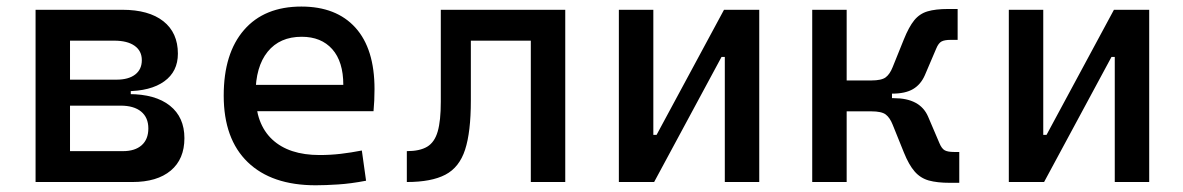

<svg xmlns="http://www.w3.org/2000/svg" viewBox="-20 -547 3556 577"><path d="M183.6 0V-92.8H349.6Q385.7 -92.8 405.8 -110.6Q425.8 -128.4 425.8 -161.1Q425.8 -193.8 404.1 -211.7Q382.3 -229.5 342.8 -229.5H173.8V-264.2H367.2Q446.8 -264.2 490.5 -229.5Q534.2 -194.8 534.2 -131.8Q534.2 -68.8 493.2 -34.4Q452.1 0 377.9 0ZM86.9 0V-517.6H190.4V0ZM150.4 -243.2V-291H373V-243.2ZM173.8 -272.9V-307.6H330.1Q366.2 -307.6 386.2 -323Q406.2 -338.4 406.2 -366.2Q406.2 -394 384.5 -409.4Q362.8 -424.8 323.2 -424.8H183.6V-517.6H347.7Q427.2 -517.6 470.9 -483.2Q514.6 -448.7 514.6 -385.7Q514.6 -332 473.6 -302.5Q432.6 -272.9 358.4 -272.9Z M928.7 9.8Q796.4 9.8 724.4 -59.8Q652.3 -129.4 652.3 -259.8Q652.3 -386.7 713.4 -457Q774.4 -527.3 885.7 -527.3Q990.7 -527.3 1048.1 -463.9Q1105.5 -400.4 1105.5 -279.3Q1105.5 -243.7 1102.5 -212.9H739.3V-292H1011.7Q1011.7 -361.8 978.5 -399.2Q945.3 -436.5 886.7 -436.5Q820.8 -436.5 784.4 -391.6Q748 -346.7 748 -264.6Q748 -174.8 798.1 -127.9Q848.1 -81.1 940.4 -81.1Q972.7 -81.1 1003.9 -84.7Q1035.2 -88.4 1067.4 -94.7L1080.1 -3.9Q1034.2 4.9 996.1 7.3Q958 9.8 928.7 9.8Z M1202.6 0V-92.8Q1241.7 -92.8 1263.9 -106.2Q1286.1 -119.6 1295.4 -151.9Q1304.7 -184.1 1304.7 -241.2V-517.6H1395V-244.6Q1395 -150.4 1377.7 -97.2Q1360.4 -43.9 1318.4 -22Q1276.4 0 1202.6 0ZM1575.2 0V-517.6H1678.7V0ZM1330.1 -424.8V-517.6H1660.6V-424.8Z M1908.2 0V-141.6H1953.1L2155.8 -517.6H2189.9V-376H2148.4L1945.8 0ZM1839.8 0V-517.6H1943.4V0ZM2158.2 0V-517.6H2261.7V0Z M2605.5 -265.6 2598.1 -305.2Q2629.4 -305.2 2641.8 -314.7Q2654.3 -324.2 2662.6 -345.2L2696.3 -428.7Q2711.4 -466.3 2727.5 -486.1Q2743.7 -505.9 2767.6 -512.9Q2791.5 -520 2829.6 -520H2857.9V-427.2H2836.9Q2818.8 -427.2 2809.6 -422.4Q2800.3 -417.5 2793.5 -400.9L2759.3 -320.8Q2747.1 -293 2723.9 -279.3Q2700.7 -265.6 2661.1 -265.6ZM2420.9 0V-517.6H2524.4V0ZM2517.1 -212.4V-305.2H2660.6V-212.4ZM2834.5 2.4Q2796.4 2.4 2771.2 -4.6Q2746.1 -11.7 2728.8 -31.5Q2711.4 -51.3 2696.3 -88.9L2662.6 -172.4Q2654.3 -193.4 2641.8 -202.9Q2629.4 -212.4 2598.1 -212.4L2605.5 -252H2666Q2745.1 -252 2769 -196.8L2803.2 -116.7Q2810.1 -100.1 2819.3 -95.2Q2828.6 -90.3 2846.7 -90.3H2862.8V2.4Z M3080.1 0V-141.6H3125L3327.6 -517.6H3361.8V-376H3320.3L3117.7 0ZM3011.7 0V-517.6H3115.2V0ZM3330.1 0V-517.6H3433.6V0Z"/></svg>

Font: Cascadia Code PL
Style: Regular
Weight: 400
Monospace: yes
Designer: Aaron Bell
Foundry: Saja Typeworks
Version: Version 2102.003